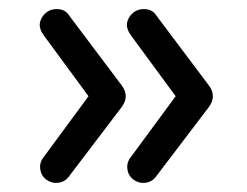

<svg xmlns="http://www.w3.org/2000/svg" viewBox="-20 -477 544 423"><path d="M134 -91Q123 -74 103 -74Q92 -74 81 -82Q70 -91 68.5 -105.5Q67 -120 77 -132L175 -265L78 -397L72 -406Q65 -419 69 -431Q73 -443 84 -451Q93 -457 105 -457Q124 -457 133 -442L248 -289Q266 -265 248 -241ZM326 -91Q315 -74 295 -74Q284 -74 273 -82Q262 -91 260.5 -105.5Q259 -120 269 -132L367 -265L270 -397L264 -406Q257 -419 261 -431Q265 -443 276 -451Q285 -457 297 -457Q316 -457 325 -442L440 -289Q458 -265 440 -241Z"/></svg>

Font: Sepalumica Med
Style: Regular
Weight: 500
Designer: Julieta Ulanovsky
Foundry: Julieta Ulanovsky
Version: Version 7.200